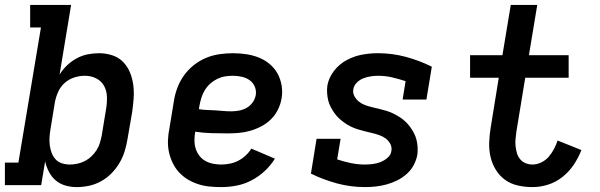

<svg xmlns="http://www.w3.org/2000/svg" viewBox="-27 -755 2447 783"><path d="M286 8Q262 8 239.5 1.5Q217 -5 200 -19.5Q183 -34 172.5 -54.5Q162 -75 157 -97L141 0H-7V-92H48L140 -643H96V-735H263L216 -451Q229 -472 247 -489Q265 -506 286.5 -517.5Q308 -529 331 -533.5Q354 -538 377 -538Q405 -538 431 -529.5Q457 -521 475 -502.5Q493 -484 503 -459.5Q513 -435 516.5 -408.5Q520 -382 518 -354Q516 -326 512 -298L493 -188Q489 -163 481.5 -138.5Q474 -114 460.5 -91Q447 -68 428 -48.5Q409 -29 385.5 -16Q362 -3 336.5 2.5Q311 8 286 8ZM258 -84Q273 -84 289 -87.5Q305 -91 319.5 -98.5Q334 -106 346 -117.5Q358 -129 367 -143Q376 -157 380.5 -172.5Q385 -188 388 -203L406 -313Q410 -337 409 -361.5Q408 -386 397 -405.5Q386 -425 365 -435.5Q344 -446 319 -446Q319 -446 319 -446Q319 -446 319 -446Q297 -446 275.5 -439Q254 -432 237 -417Q220 -402 210.5 -381Q201 -360 197 -339L179 -229Q176 -212 175 -195.5Q174 -179 176 -163Q178 -147 183.5 -132Q189 -117 199.5 -105.5Q210 -94 225.5 -89Q241 -84 258 -84Z M875 8Q850 8 826 5.5Q802 3 779.5 -4.5Q757 -12 737.5 -24Q718 -36 702.5 -53Q687 -70 677 -91Q667 -112 662 -135Q657 -158 658 -183Q659 -208 664 -232L682 -342Q686 -369 696 -396Q706 -423 723 -447Q740 -471 763.5 -489.5Q787 -508 813.5 -519Q840 -530 868 -534Q896 -538 923 -538Q950 -538 977 -534Q1004 -530 1028 -520.5Q1052 -511 1072 -494.5Q1092 -478 1104.5 -455.5Q1117 -433 1121.5 -406Q1126 -379 1121 -352Q1117 -329 1106 -307Q1095 -285 1077.5 -268Q1060 -251 1038 -239.5Q1016 -228 993 -221.5Q970 -215 947 -213Q924 -211 901 -211Q868 -211 834.5 -212Q801 -213 769 -218V-217Q766 -200 766 -182.5Q766 -165 771 -149Q776 -133 786 -120Q796 -107 810 -99Q824 -91 841 -87.5Q858 -84 875 -84Q892 -84 910 -87.5Q928 -91 944.5 -99.5Q961 -108 975 -121Q989 -134 998 -149L1094 -108Q1077 -80 1052 -57Q1027 -34 998 -19Q969 -4 937.5 2Q906 8 875 8ZM916 -301Q932 -301 948 -304Q964 -307 978.5 -315Q993 -323 1003 -337Q1013 -351 1016 -367Q1019 -385 1012 -401.5Q1005 -418 991 -428Q977 -438 959 -442Q941 -446 923 -446Q907 -446 891 -443.5Q875 -441 859.5 -433.5Q844 -426 831 -414.5Q818 -403 809 -388.5Q800 -374 795 -358.5Q790 -343 787 -327L784 -310Q800 -307 817 -306.5Q834 -306 850.5 -305Q867 -304 883 -302.5Q899 -301 916 -301Z M1462 8Q1403 8 1347.5 -7Q1292 -22 1241 -47L1264 -189H1362L1348 -105Q1375 -96 1403.5 -90Q1432 -84 1461 -84Q1477 -84 1493 -86Q1509 -88 1524.5 -94Q1540 -100 1553.5 -111.5Q1567 -123 1569 -139Q1572 -155 1564.5 -168.5Q1557 -182 1545.5 -190.5Q1534 -199 1519.5 -204Q1505 -209 1490.5 -212.5Q1476 -216 1461.5 -219.5Q1447 -223 1432.5 -227.5Q1418 -232 1404.5 -238.5Q1391 -245 1379 -253.5Q1367 -262 1356.5 -271.5Q1346 -281 1337.5 -293Q1329 -305 1322 -318Q1315 -331 1311.5 -345.5Q1308 -360 1307 -375.5Q1306 -391 1308 -406Q1314 -439 1335.5 -466.5Q1357 -494 1387 -510Q1417 -526 1449 -532Q1481 -538 1514 -538Q1573 -538 1628.5 -523Q1684 -508 1734 -483L1712 -349H1615L1627 -424Q1600 -433 1572 -439.5Q1544 -446 1514 -446Q1499 -446 1484 -443.5Q1469 -441 1454.5 -435.5Q1440 -430 1428 -418Q1416 -406 1414 -391Q1411 -376 1418.5 -362.5Q1426 -349 1437.5 -340Q1449 -331 1463 -326Q1477 -321 1492 -317.5Q1507 -314 1521.5 -310.5Q1536 -307 1550.5 -302.5Q1565 -298 1578 -291.5Q1591 -285 1603.5 -277Q1616 -269 1626.5 -259Q1637 -249 1645.5 -237.5Q1654 -226 1661 -212.5Q1668 -199 1671.5 -185Q1675 -171 1676 -155.5Q1677 -140 1675 -124Q1671 -102 1660 -81.5Q1649 -61 1631.5 -45.5Q1614 -30 1593 -19.5Q1572 -9 1550 -3Q1528 3 1506 5.5Q1484 8 1462 8Z M2145 8Q2114 8 2085 1.5Q2056 -5 2033 -21.5Q2010 -38 1995 -62.5Q1980 -87 1973.5 -115Q1967 -143 1968 -173.5Q1969 -204 1974 -234L2007 -438H1890V-530H2022L2056 -735H2164L2130 -530H2292V-438H2115L2079 -219Q2077 -204 2075.5 -189Q2074 -174 2075.5 -159.5Q2077 -145 2081 -131Q2085 -117 2094 -106Q2103 -95 2116.5 -89.5Q2130 -84 2145 -84Q2162 -84 2180 -92.5Q2198 -101 2210.5 -115.5Q2223 -130 2232 -147Q2241 -164 2247 -182L2344 -143Q2332 -112 2313 -83.5Q2294 -55 2267 -33.5Q2240 -12 2208 -2Q2176 8 2145 8Z"/></svg>

Font: Iosevka Curly Slab SmBdEx
Style: Italic
Weight: 600
Width: 7
Italic angle: -9°
Monospace: yes
Designer: Belleve Invis
Foundry: Belleve Invis
Version: Version 11.1.0; ttfautohint (v1.8.3)